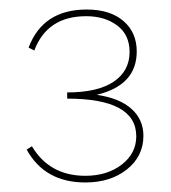

<svg xmlns="http://www.w3.org/2000/svg" viewBox="-20 -782 359 403"><path d="M183 -583Q231 -576 256 -553.5Q281 -531 281 -497Q281 -454 246.5 -426.5Q212 -399 159 -399Q74 -399 36 -468L47 -475Q84 -413 159 -413Q205 -413 235.5 -436.5Q266 -460 266 -496Q266 -575 121 -575V-588Q185 -588 218.5 -610.5Q252 -633 252 -673Q252 -709 226 -728.5Q200 -748 161 -748Q79 -748 52 -676L40 -682Q70 -762 162 -762Q211 -762 239 -738Q267 -714 267 -674Q267 -603 183 -583Z"/></svg>

Font: EauTestText Thin
Style: Italic
Weight: 250
Italic angle: -12°
Designer: Christian Thalmann (Catharsis Fonts)
Version: Version 0.001;PS 000.001;hotconv 1.0.88;makeotf.lib2.5.64775